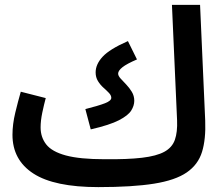

<svg xmlns="http://www.w3.org/2000/svg" viewBox="-20 -744 915 785"><path d="M382 21Q202 21 116.5 -34.5Q31 -90 31 -193Q31 -236 42.5 -283.5Q54 -331 65 -369L167 -343Q160 -317 153 -284Q146 -251 146 -223Q146 -183 169 -153.5Q192 -124 249 -108.5Q306 -93 408 -93Q501 -92 560.5 -99Q620 -106 652 -123.5Q684 -141 695 -172.5Q706 -204 704 -252L683 -724H798L819 -251Q822 -175 806 -123Q790 -71 743.5 -39Q697 -7 609.5 7Q522 21 382 21ZM351 -215 329 -298Q384 -312 409.5 -322Q435 -332 435 -344Q435 -354 425.5 -364Q416 -374 403 -385.5Q390 -397 380.5 -412.5Q371 -428 371 -448Q371 -481 399.5 -512Q428 -543 503 -576L540 -501Q498 -483 480.5 -469Q463 -455 463 -443Q463 -434 473 -423Q483 -412 496 -398.5Q509 -385 519 -368.5Q529 -352 529 -332Q529 -312 516.5 -292Q504 -272 466.5 -252.5Q429 -233 351 -215Z"/></svg>

Font: Noto Sans Arabic UI SmCn SmBd
Style: Regular
Weight: 600
Width: 4
Designer: Monotype Design Team, Nadine Chahine and Nizar Qandah
Foundry: Monotype Imaging Inc.
Version: Version 2.010; ttfautohint (v1.8.4.7-5d5b)